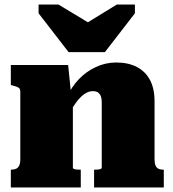

<svg xmlns="http://www.w3.org/2000/svg" viewBox="-20 -831 766 851"><path d="M284 -600H445L578 -772V-811H498L322 -703H418L239 -811H151V-772ZM28 0V-79H30Q43 -79 51.5 -83Q60 -87 65 -97Q70 -107 70 -125V-426Q70 -434 66.5 -438.5Q63 -443 55.5 -446Q48 -449 36 -452L28 -454V-543H282L295 -415L303 -414V-87Q303 -84 308.5 -82Q314 -80 321 -79.5Q328 -79 334 -79H338V0ZM706 0H397V-79H399Q406 -79 413.5 -79.5Q421 -80 426 -82Q431 -84 431 -87V-378Q431 -394 427 -404.5Q423 -415 414.5 -421Q406 -427 391 -427Q372 -427 353 -413.5Q334 -400 315 -373.5Q296 -347 275 -306L278 -402Q297 -446 329.5 -480Q362 -514 405 -534Q448 -554 495 -554Q549 -554 587 -534Q625 -514 645 -476Q665 -438 665 -382V-125Q665 -107 669.5 -97Q674 -87 682.5 -83Q691 -79 703 -79H706Z"/></svg>

Font: Roboto Serif 20pt Black
Style: Regular
Weight: 900
Version: Version 1.008